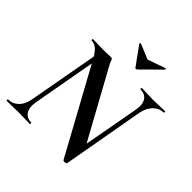

<svg xmlns="http://www.w3.org/2000/svg" viewBox="-219 -970 1146 1146"><g transform="rotate(45 353.5 -397.5)"><path d="M487 9 185 -543Q162 -584 142.5 -598.5Q123 -613 102 -613Q99 -613 99 -619Q99 -625 102 -625Q122 -625 147 -624Q172 -623 189 -623Q206 -623 227.5 -624Q249 -625 254 -625Q265 -625 268 -613.5Q271 -602 287 -573L523 -143L516 7Q516 12 503 14Q490 16 487 9ZM-2 0Q-5 0 -5 -6Q-5 -12 -2 -12Q36 -12 63.5 -39.5Q91 -67 99 -116L187 -602L214 -600L127 -116Q119 -67 137 -39.5Q155 -12 193 -12Q195 -12 195 -6Q195 0 193 0Q172 0 149 -1Q126 -2 96 -2Q70 -2 45 -1Q20 0 -2 0ZM516 7 497 -54 580 -509Q589 -557 571.5 -585Q554 -613 515 -613Q512 -613 512 -619Q512 -625 515 -625Q533 -625 557.5 -623.5Q582 -622 612 -622Q638 -622 663 -623.5Q688 -625 710 -625Q712 -625 712 -619Q712 -613 710 -613Q673 -613 645 -585Q617 -557 608 -509ZM400 -685 316 -801Q315 -803 318 -806.5Q321 -810 324 -808L418 -769L529 -808Q531 -809 534 -806Q537 -803 535 -801L418 -685Q407 -674 400 -685Z"/></g></svg>

Font: Cormorant Infant Light
Style: Italic
Weight: 300
Italic angle: -10°
Designer: Christian Thalmann (Catharsis Fonts)
Foundry: Catharsis Fonts
Version: Version 4.001